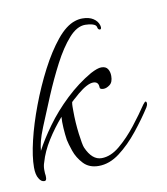

<svg xmlns="http://www.w3.org/2000/svg" viewBox="-55 -391 395 455"><g transform="rotate(-10 143.0 -163.0)"><path d="M17 19Q9 19 4 10Q-2 1 -2 -17Q-2 -43 7 -81Q16 -119 32 -161.5Q48 -204 68 -242.5Q88 -281 110 -308Q132 -335 154 -342Q163 -345 172 -345Q188 -345 198 -338.5Q208 -332 211 -322Q211 -321 211.5 -320Q212 -319 212 -317Q212 -312 209 -312Q204 -312 203 -319Q202 -324 194 -326.5Q186 -329 176 -329Q156 -329 136.5 -307Q117 -285 99 -250.5Q81 -216 65 -178Q49 -140 36 -108Q28 -88 25 -76Q22 -64 21 -53Q34 -78 56 -108.5Q78 -139 107.5 -167Q137 -195 170 -214Q187 -223 196 -223Q207 -223 211.5 -216Q216 -209 216 -199Q216 -184 208 -178Q200 -172 193 -172Q184 -172 184 -177Q184 -191 171 -191Q157 -191 133 -171Q129 -167 124 -163Q119 -159 114 -154Q113 -149 113 -143.5Q113 -138 113 -133Q113 -105 116.5 -77.5Q120 -50 123 -43Q137 -11 160 -11Q182 -11 204 -29.5Q226 -48 245.5 -73Q265 -98 279 -119Q281 -121 282.5 -123Q284 -125 285 -125Q288 -125 288 -120Q288 -116 285 -111Q269 -86 247 -58.5Q225 -31 200.5 -12.5Q176 6 150 6Q127 6 113.5 -8.5Q100 -23 94 -40.5Q88 -58 86 -68Q84 -81 83 -97Q82 -113 83 -124Q63 -101 47 -75.5Q31 -50 24 -25Q21 -17 21 -7.5Q21 2 22 7V11Q22 19 17 19Z"/></g></svg>

Font: Waterfall
Style: Regular
Weight: 400
Designer: Robert E. Leuschke
Foundry: Robert E. Leuschke
Version: Version 1.010; ttfautohint (v1.8.3)